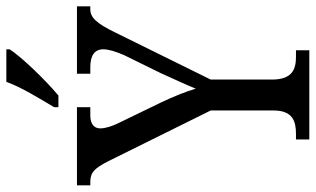

<svg xmlns="http://www.w3.org/2000/svg" viewBox="-214 -760 971 590"><g transform="rotate(-90 271.0 -465.5)"><path d="M236 -784V-771H272C321 -812 392 -886 414 -921V-931H314C298 -886 264 -831 236 -784ZM137 0H411V-41H391C353 -41 321 -52 321 -115V-303L465 -595C494 -655 512 -673 537 -673H546V-714H339V-673H359C392 -673 414 -662 414 -633C414 -617 407 -594 396 -569L341 -457C322 -415 304 -376 293 -349C284 -380 269 -417 250 -457L186 -589C179 -603 171 -626 171 -642C171 -658 180 -673 211 -673H236V-714H-4V-673H7C37 -673 49 -658 69 -620L226 -303V-110C226 -51 193 -41 154 -41H137Z"/></g></svg>

Font: Noto Serif Devanagari Condensed
Style: Regular
Weight: 400
Width: 3
Designer: Universal Thirst, Indian Type Foundry and the Monotype Design Team
Foundry: Monotype Imaging Inc.
Version: Version 2.004